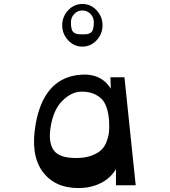

<svg xmlns="http://www.w3.org/2000/svg" viewBox="-20 -938 860 972"><path d="M469 -734Q439 -702 397 -702Q355 -702 325 -734Q295 -766 295 -810Q295 -854 325 -886Q355 -918 397 -918Q439 -918 469 -886Q499 -854 499 -810Q499 -766 469 -734ZM455 -825Q455 -850 438 -867.5Q421 -885 397 -885Q373 -885 356 -867.5Q339 -850 339 -825Q339 -803 343 -790Q347 -777 356.5 -771.5Q366 -766 374 -765Q382 -764 397 -764Q412 -764 420 -765Q428 -766 437.5 -771.5Q447 -777 451 -790Q455 -803 455 -825ZM377 14Q255 14 194 -71.5Q133 -157 161 -312Q201 -534 371 -558Q488 -574 541 -489L539 -547H610L667 0H567V-82Q539 -35 489 -10.5Q439 14 377 14ZM365 -138Q411 -138 444 -150.5Q477 -163 494 -180Q511 -197 520 -222Q529 -247 531 -263Q533 -279 533 -299Q533 -353 521 -390Q509 -427 487 -444Q465 -461 443 -467.5Q421 -474 392 -474Q342 -474 295 -427Q248 -380 235 -286Q225 -214 253 -176Q281 -138 365 -138Z"/></svg>

Font: OpenDyslexic
Style: Regular
Weight: 400
Designer: Abbie Gonzalez
Version: Version 0.920;hotconv 1.0.109;makeotfexe 2.5.65596